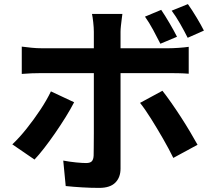

<svg xmlns="http://www.w3.org/2000/svg" viewBox="-20 -857 1040 935"><path d="M765 -809Q784 -781 806 -743.5Q828 -706 842 -678L761 -644Q746 -674 726 -711Q706 -748 686 -776ZM895 -837Q915 -809 937.5 -771.5Q960 -734 973 -708L894 -673Q878 -705 857.5 -741Q837 -777 816 -805ZM341 -359Q324 -326 299.5 -286.5Q275 -247 248 -208Q221 -169 195 -135.5Q169 -102 148 -80L40 -154Q74 -186 109.5 -230.5Q145 -275 176.5 -322.5Q208 -370 228 -412ZM771 -415Q790 -391 813.5 -357.5Q837 -324 861 -287Q885 -250 906 -214.5Q927 -179 942 -152L824 -88Q803 -131 774 -181.5Q745 -232 715.5 -279Q686 -326 662 -356ZM86 -630Q109 -627 134 -624.5Q159 -622 183 -622H437V-702Q437 -722 434 -749Q431 -776 428 -789H576Q575 -782 573 -766Q571 -750 569 -732.5Q567 -715 567 -702V-622H800Q821 -622 850 -624Q879 -626 899 -629V-498Q875 -500 848 -500.5Q821 -501 801 -501H567Q567 -476 567 -429.5Q567 -383 567 -326Q567 -269 567 -212Q567 -155 567 -108Q567 -61 567 -36Q567 7 541.5 32.5Q516 58 463 58Q423 58 380.5 55.5Q338 53 300 49L288 -75Q320 -69 350.5 -66Q381 -63 399 -63Q419 -63 427 -71.5Q435 -80 436 -99Q436 -108 436.5 -137.5Q437 -167 437 -208.5Q437 -250 437 -296Q437 -342 437 -384Q437 -426 437 -457.5Q437 -489 437 -501H183Q161 -501 134 -500Q107 -499 86 -497Z"/></svg>

Font: Source Han Sans
Style: Bold
Weight: 700
Designer: Ryoko NISHIZUKA Ë•øÂ°öÊ∂ºÂ≠ê (kana, bopomofo & ideographs); Paul D. Hunt (Latin, Greek & Cyrillic); Sandoll Communicatio
Foundry: Adobe
Version: Version 2.004;hotconv 1.0.118;makeotfexe 2.5.65603